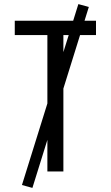

<svg xmlns="http://www.w3.org/2000/svg" viewBox="-20 -836 540 936"><path d="M211 0V-665H52V-735H448V-665H289V0ZM138 80 87 66 362 -816 413 -802Z"/></svg>

Font: Zed Mono
Style: Regular
Weight: 400
Monospace: yes
Designer: Belleve Invis
Foundry: Belleve Invis
Version: Version 1.0.0; ttfautohint (v1.8.4)